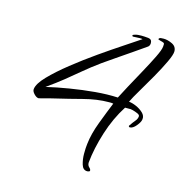

<svg xmlns="http://www.w3.org/2000/svg" viewBox="-84 -560 650 679"><g transform="rotate(15 241.0 -220.5)"><path d="M294 41Q278 41 272.5 22.5Q267 4 267 -16Q267 -27 267.5 -37Q268 -47 269 -53Q273 -90 290 -135Q307 -180 321 -214Q317 -215 313 -215Q309 -215 305 -215Q262 -215 212.5 -202Q163 -189 120 -179Q118 -179 103.5 -175Q89 -171 75.5 -167.5Q62 -164 61 -164Q53 -164 44 -173.5Q35 -183 36 -191Q38 -211 66 -240Q94 -269 135.5 -302Q177 -335 222 -366.5Q267 -398 305 -423Q343 -448 362 -461Q360 -462 352 -462Q346 -462 338.5 -461.5Q331 -461 328 -461Q324 -461 324 -464Q324 -467 328 -468Q336 -471 343 -471.5Q350 -472 355 -472Q367 -472 380.5 -470.5Q394 -469 394 -455Q394 -444 385 -439Q368 -427 341 -408.5Q314 -390 287 -371.5Q260 -353 243 -341Q210 -317 184.5 -295.5Q159 -274 133.5 -253.5Q108 -233 74 -209Q112 -218 157.5 -225.5Q203 -233 248 -237Q293 -241 331 -239Q339 -255 355.5 -285.5Q372 -316 391 -350.5Q410 -385 424 -413.5Q438 -442 439 -454Q439 -459 439.5 -462.5Q440 -466 437 -468Q433 -470 424.5 -472Q416 -474 416 -476Q418 -481 424 -481.5Q430 -482 434 -482Q449 -482 465.5 -474Q482 -466 482 -448Q482 -436 468.5 -407.5Q455 -379 436 -345.5Q417 -312 399 -282Q381 -252 373 -235Q385 -234 400 -227.5Q415 -221 426 -210.5Q437 -200 435 -187Q434 -177 422 -162.5Q410 -148 399 -148Q397 -148 395.5 -150Q394 -152 395 -153Q406 -169 412.5 -176.5Q419 -184 420 -193Q421 -199 412 -203Q403 -207 393.5 -209.5Q384 -212 380 -211H365Q334 -163 315 -103Q296 -43 291 9V11Q291 20 297.5 26Q304 32 303 37Q303 39 299 40Q295 41 294 41Z"/></g></svg>

Font: The Nautigal
Style: Regular
Weight: 400
Designer: Robert E. Leuschke
Foundry: Robert E. Leuschke
Version: Version 1.100; ttfautohint (v1.8.3)